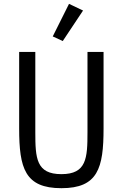

<svg xmlns="http://www.w3.org/2000/svg" viewBox="-20 -969 640 1001"><path d="M79.9 -698.2V-299C79.9 -92 110.1 12.1 300.1 12.1C490.1 12.1 519.9 -92 519.9 -299V-698.2H436.1V-279.1C436.1 -144.2 431.1 -61.1 300.1 -61.1C169 -61.1 164.1 -144.2 164.1 -279.1V-698.2ZM255 -779.1 307.2 -755 413 -914.1 339.8 -948.9Z"/></svg>

Font: Margiela Mono
Style: Regular
Weight: 400
Designer: Mike Abbink, Paul van der Laan, Pieter van Rosmalen
Foundry: Bold Monday
Version: Version 2.003 2021